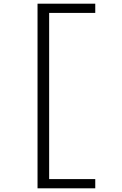

<svg xmlns="http://www.w3.org/2000/svg" viewBox="-20 -821 660 1041"><path d="M183.5 200H496.5V150H246.5V-751H496.5V-801H183.5Z"/></svg>

Font: Monaspace Neon ExtraLight
Style: Regular
Weight: 200
Designer: Riley Cran & the Lettermatic Team
Foundry: Lettermatic
Version: Version 1.200 (Monaspace Neon)